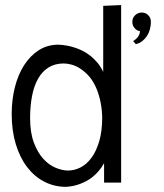

<svg xmlns="http://www.w3.org/2000/svg" viewBox="-20 -725 643 753"><path d="M455.1 -705.1V-8.8H388.2V-85Q378.4 -67.4 366.9 -54.2Q355.5 -41 343.3 -31.2Q331.1 -21.5 318.6 -14.9Q306.2 -8.3 294.4 -3.9Q267.6 6.3 238.8 7.8Q193.4 7.8 154.3 -12.2Q115.2 -32.2 86.7 -69.3Q58.1 -106.4 42 -159.4Q25.9 -212.4 25.9 -277.8Q25.9 -333.5 38.3 -382.8Q50.8 -432.1 74.5 -469.2Q98.1 -506.3 132.1 -528.1Q166 -549.8 209 -549.8Q245.1 -548.3 278.3 -536.6Q292.5 -531.7 307.4 -523.9Q322.3 -516.1 336.4 -504.6Q350.6 -493.2 363 -478Q375.5 -462.9 384.8 -442.9V-702.1ZM380.9 -266.1Q379.4 -306.6 371.3 -338.1Q363.3 -369.6 351.1 -393.1Q338.9 -416.5 323.2 -432.4Q307.6 -448.2 291.5 -458Q275.4 -467.8 259.3 -471.9Q243.2 -476.1 230 -476.1Q195.3 -476.1 170.4 -460.4Q145.5 -444.8 129.4 -416.5Q113.3 -388.2 105.7 -348.6Q98.1 -309.1 98.1 -261.2Q98.1 -204.6 113 -165.3Q127.9 -126 150.1 -101.8Q172.4 -77.6 198.5 -66.9Q224.6 -56.2 247.1 -56.2Q271.5 -56.2 295.4 -68.1Q319.3 -80.1 338.4 -105.7Q357.4 -131.3 369.1 -170.9Q380.9 -210.4 380.9 -266.1ZM571.8 -639.2Q571.8 -625 568.1 -610.8Q564.5 -596.7 556.9 -584.7Q549.3 -572.8 538.3 -564Q527.3 -555.2 512.7 -551.8L502 -564Q512.7 -569.8 520.8 -580.3Q528.8 -590.8 528.8 -603Q516.1 -604.5 507.6 -615Q499 -625.5 499 -639.2Q499 -654.8 510 -665.3Q521 -675.8 536.1 -675.8Q551.3 -675.8 561.5 -665.3Q571.8 -654.8 571.8 -639.2Z"/></svg>

Font: Englebert
Style: Regular
Weight: 400
Designer: Astigmatic (AOETI)
Foundry: Astigmatic (AOETI)
Version: Version 1.000